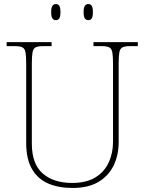

<svg xmlns="http://www.w3.org/2000/svg" viewBox="-20 -923 719 953"><path d="M340 10Q271 10 219.5 -12Q168 -34 139 -83.5Q110 -133 110 -214V-606Q110 -645 106.5 -663.5Q103 -682 91 -688Q79 -694 54 -694H13V-714H236V-694H194Q169 -694 157 -688Q145 -682 141.5 -663.5Q138 -645 138 -606V-210Q138 -110 191.5 -62.5Q245 -15 338 -15Q409 -15 453.5 -42.5Q498 -70 519.5 -116.5Q541 -163 541 -219V-606Q541 -645 537.5 -663.5Q534 -682 522 -688Q510 -694 485 -694H444V-714H664V-694H625Q600 -694 588 -688Q576 -682 572.5 -663.5Q569 -645 569 -606V-218Q569 -153 544 -101.5Q519 -50 468.5 -20Q418 10 340 10ZM418 -823Q408 -823 401.5 -831Q395 -839 395 -863Q395 -886 401.5 -894.5Q408 -903 418 -903Q429 -903 435 -894.5Q441 -886 441 -863Q441 -839 435 -831Q429 -823 418 -823ZM257 -823Q247 -823 240.5 -831Q234 -839 234 -863Q234 -886 240.5 -894.5Q247 -903 257 -903Q268 -903 274 -894.5Q280 -886 280 -863Q280 -839 274 -831Q268 -823 257 -823Z"/></svg>

Font: Noto Serif Ethiopic Thin
Style: Regular
Weight: 250
Version: Version 2.102